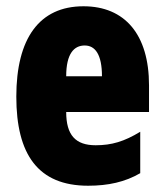

<svg xmlns="http://www.w3.org/2000/svg" viewBox="-20 -582 522 612"><path d="M246 -562C105 -562 32 -459 32 -274C32 -90 101 10 261 10C325 10 379 -2 427 -30V-162C376 -131 336 -119 285 -119C221 -119 191 -151 191 -225H455V-310C455 -472 378 -562 246 -562ZM250 -437C283 -437 305 -409 305 -339H191C191 -411 216 -437 250 -437Z"/></svg>

Font: Noto Sans Arabic ExtCond Blk
Style: Regular
Weight: 900
Width: 2
Designer: Monotype Design Team, Nadine Chahine, Nizar Qandah and Khaled Hosny
Foundry: Monotype Imaging Inc.
Version: Version 2.012